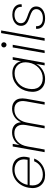

<svg xmlns="http://www.w3.org/2000/svg" viewBox="1220 -2000 788 3267"><g transform="rotate(-90 1613.5 -366.0)"><path d="M357.9 -512.2Q300.8 -512.2 249.3 -488.5Q197.8 -464.8 157.2 -413.3Q116.7 -361.8 102.1 -290H528.8Q540 -347.2 531.7 -388.9Q523.4 -430.7 497.6 -458Q471.7 -485.4 436 -498.8Q400.4 -512.2 357.9 -512.2ZM549.8 -178.2Q518.1 -95.2 443.4 -43.7Q368.7 7.8 268.1 7.8Q151.9 7.8 91.3 -68.1Q30.8 -144 53.2 -272Q68.4 -356.9 113.8 -420.4Q159.2 -483.9 224.4 -516.8Q289.6 -549.8 366.2 -549.8Q425.3 -549.8 470.7 -529.8Q516.1 -509.8 541.5 -476.1Q566.9 -442.4 576.2 -399.4Q585.4 -356.4 577.1 -309.1Q571.8 -275.9 564.9 -254.9H96.2Q80.1 -147 132.6 -88.9Q185.1 -30.8 274.9 -30.8Q354 -30.8 415.5 -70.8Q477.1 -110.8 502.9 -178.2Z M1466.8 0 1522.9 -314.9Q1540.5 -411.6 1502.9 -463.4Q1465.3 -515.1 1384.8 -515.1Q1329.6 -515.1 1283.9 -490.7Q1238.3 -466.3 1205.1 -414.6Q1171.9 -362.8 1159.2 -289.1V-290L1106.9 0H1063L1119.1 -314.9Q1136.7 -411.6 1099.1 -463.4Q1061.5 -515.1 981 -515.1Q896.5 -515.1 835 -457Q773.4 -398.9 754.9 -289.1V-291L703.1 0H658.2L754.9 -543H799.8L778.8 -426.8Q813.5 -489.7 870.6 -522Q927.7 -554.2 994.1 -554.2Q1067.9 -554.2 1114.7 -516.1Q1161.6 -478 1168 -402.8Q1201.2 -477.1 1263.2 -515.6Q1325.2 -554.2 1397.9 -554.2Q1442.4 -554.2 1477.3 -540.3Q1512.2 -526.4 1536.9 -497.3Q1561.5 -468.3 1569.6 -423.6Q1577.6 -378.9 1567.9 -317.9L1511.2 0Z M1690.9 -272Q1712.9 -398.9 1799.6 -474.4Q1886.2 -549.8 2002.9 -549.8Q2088.4 -549.8 2140.6 -508.1Q2192.9 -466.3 2205.6 -400.9L2230.5 -543H2275.9L2178.7 0H2134.8L2159.7 -143.1Q2125 -77.1 2056.9 -34.7Q1988.8 7.8 1902.8 7.8Q1788.1 7.8 1728.5 -68.8Q1668.9 -145.5 1690.9 -272ZM2182.6 -272Q2201.7 -378.9 2149.9 -445.1Q2098.1 -511.2 2001.5 -511.2Q1901.9 -511.2 1828.9 -447Q1755.9 -382.8 1736.8 -272Q1717.8 -161.1 1767.3 -96.7Q1816.9 -32.2 1916.5 -32.2Q2013.7 -32.2 2088.6 -97.9Q2163.6 -163.6 2182.6 -272Z M2343.8 0 2440.4 -543H2485.4L2388.7 0ZM2515.4 -661.9Q2502.4 -648.9 2484.4 -648.9Q2466.3 -648.9 2453.4 -661.9Q2440.4 -674.8 2440.4 -693.8Q2440.4 -712.9 2453.4 -725.3Q2466.3 -737.8 2484.4 -737.8Q2502.4 -737.8 2515.4 -725.3Q2528.3 -712.9 2528.3 -693.8Q2528.3 -674.8 2515.4 -661.9Z M2553.7 0 2684.6 -740.2H2729.5L2598.6 0Z M3137.7 -144Q3137.7 -74.2 3081.1 -33.2Q3024.4 7.8 2934.6 7.8Q2850.6 7.8 2801 -32Q2751.5 -71.8 2757.3 -146H2802.2Q2797.9 -92.8 2833 -61.3Q2868.2 -29.8 2937.5 -29.8Q3008.3 -29.8 3050.3 -61.5Q3092.3 -93.3 3092.3 -143.1Q3092.3 -165 3082.5 -182.4Q3072.8 -199.7 3056.4 -211.2Q3040 -222.7 3018.6 -231.9Q2997.1 -241.2 2973.6 -249.3Q2950.2 -257.3 2926.5 -266.1Q2902.8 -274.9 2881.3 -286.6Q2859.9 -298.3 2843.5 -313.5Q2827.1 -328.6 2817.4 -351.3Q2807.6 -374 2807.6 -402.8Q2807.6 -467.8 2862.3 -508.8Q2917 -549.8 2999.5 -549.8Q3052.7 -549.8 3094.5 -530.5Q3136.2 -511.2 3158 -474.4Q3179.7 -437.5 3173.3 -390.1H3129.4Q3136.7 -445.8 3097.7 -479.5Q3058.6 -513.2 2995.6 -513.2Q2934.1 -513.2 2893.3 -483.4Q2852.5 -453.6 2852.5 -403.8Q2852.5 -380.4 2862.3 -362.1Q2872.1 -343.8 2888.7 -331.8Q2905.3 -319.8 2926.5 -310.1Q2947.8 -300.3 2971.4 -292Q2995.1 -283.7 3018.8 -275.1Q3042.5 -266.6 3063.7 -255.1Q3085 -243.7 3101.6 -229.2Q3118.2 -214.8 3127.9 -193.1Q3137.7 -171.4 3137.7 -144Z"/></g></svg>

Font: SVN-Poppins ExtraLight
Style: Italic
Weight: 200
Italic angle: -10°
Designer: Ninad Kale (Devanagari), Jonny Pinhorn (Latin)
Foundry: Indian Type Foundry
Version: Version 3.002 2017